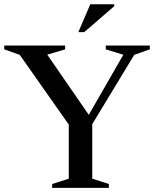

<svg xmlns="http://www.w3.org/2000/svg" viewBox="-30 -904 742 924"><path d="M65 -640 -9.5 -666.5V-685H283.5V-666.5L197.5 -641L414 -327L383.5 -327.5L563.5 -640.5L479 -666.5V-685H691V-666.5L616 -640L414 -306.5V-44L494 -18.5V0H221V-18.5L301 -44V-304.5ZM347 -749.5 404.5 -883.5H520V-874.5L375.5 -749.5Z"/></svg>

Font: Newsreader 36pt Medium
Style: Regular
Weight: 500
Designer: Hugues Gentile
Foundry: Production Type
Version: Version 1.003